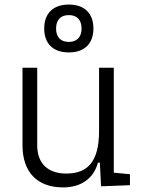

<svg xmlns="http://www.w3.org/2000/svg" viewBox="-20 -816 626 846"><path d="M258.3 9.8C336.9 9.8 393.1 -29.8 411.6 -99.6H419.9L425.3 4.9L552.7 0V-48.3L481.4 -55.2V-517.6H416.5V-239.3C416.5 -103.5 366.7 -51.3 271.5 -51.3C191.4 -51.3 144 -95.7 144 -175.8V-517.6H79.1V-175.8C79.1 -57.6 144 9.8 258.3 9.8ZM283.2 -585C352.1 -585 391.6 -623.5 391.6 -690.4C391.6 -757.3 352.1 -795.9 283.2 -795.9C214.4 -795.9 174.8 -757.3 174.8 -690.4C174.8 -623.5 214.4 -585 283.2 -585ZM283.2 -631.3C247.1 -631.3 227.1 -652.8 227.1 -690.4C227.1 -728 247.1 -749.5 283.2 -749.5C319.3 -749.5 339.4 -728 339.4 -690.4C339.4 -652.8 319.3 -631.3 283.2 -631.3Z"/></svg>

Font: Cascadia Mono Light
Style: Regular
Weight: 300
Monospace: yes
Designer: Aaron Bell
Foundry: Saja Typeworks
Version: Version 2404.023